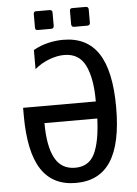

<svg xmlns="http://www.w3.org/2000/svg" viewBox="-61 -950 721 1010"><g transform="rotate(-5 300.0 -445.0)"><path d="M169 -805Q154 -805 155 -820V-890Q155 -905 169 -904H239Q254 -904 254 -890V-820Q254 -805 239 -805ZM361 -805Q346 -805 346 -820V-890Q346 -905 361 -904H430Q445 -904 445 -890V-820Q445 -805 430 -805ZM299 14Q176 14 116 -79Q56 -172 56 -364V-404H440V-408Q440 -526 407 -594Q374 -662 295 -662Q258 -662 215.5 -646Q173 -630 139 -601V-702Q177 -723 217 -732.5Q257 -742 297 -742Q422 -742 483 -649Q544 -556 544 -364Q544 -173 483.5 -79.5Q423 14 299 14ZM302 -66Q374 -66 404.5 -128Q435 -190 440 -314H161Q161 -192 195 -129Q229 -66 302 -66Z"/></g></svg>

Font: PlemolJP35 Console
Style: Regular
Weight: 400
Version: v2.0.3; ttfautohint (v1.8.4.7-5d5b-dirty) -l 6 -r 45 -G 200 